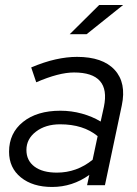

<svg xmlns="http://www.w3.org/2000/svg" viewBox="-20 -736 546 763"><path d="M187 7Q110 7 63 -31Q16 -69 16 -133Q16 -207 71.5 -251.5Q127 -296 220 -296Q264 -296 305.5 -284.5Q347 -273 380 -253L393 -312Q421 -448 274 -448Q214 -448 124 -409L104 -468Q156 -490 201 -500Q246 -510 286 -510Q388 -510 435.5 -458.5Q483 -407 464 -317L397 0H326L335 -41Q268 7 187 7ZM206 -50Q285 -50 348 -101L368 -195Q311 -242 219 -242Q161 -242 123 -213Q85 -184 85 -140Q85 -98 117 -74Q149 -50 206 -50ZM257 -600 374 -716H469L324 -600Z"/></svg>

Font: Red Hat Display
Style: Italic
Weight: 400
Italic angle: -12°
Designer: Pentagram, MCKL
Foundry: Pentagram, MCKL
Version: Version 1.023; ttfautohint (v1.8.3)